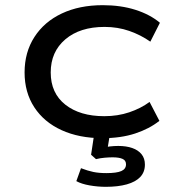

<svg xmlns="http://www.w3.org/2000/svg" viewBox="-20 -525 667 742"><path d="M376 9Q286 9 218 -22Q150 -53 112.5 -110.5Q75 -168 75 -245Q75 -323 113 -382Q151 -441 219 -473Q287 -505 377 -505Q447 -505 503.5 -487Q560 -469 598 -437L561 -364Q524 -390 479.5 -405.5Q435 -421 384 -421Q289 -421 232.5 -373Q176 -325 176 -245Q176 -165 232.5 -120.5Q289 -76 383 -76Q435 -76 479.5 -91Q524 -106 558 -131L596 -58Q557 -27 502 -9Q447 9 376 9ZM389 197Q358 197 326.5 191.5Q295 186 275 175L293 125Q319 135 340.5 139.5Q362 144 391 144Q431 144 449 136Q467 128 467 110Q467 95 453.5 89Q440 83 415 83Q402 83 384.5 84.5Q367 86 351 90L332 73L346 -20H407L394 59L367 48Q387 43 404 41Q421 39 437 39Q468 39 491 47Q514 55 527 71Q540 87 540 111Q540 140 522 159Q504 178 470 187.5Q436 197 389 197Z"/></svg>

Font: Nunito Sans 7pt Expanded
Style: Regular
Weight: 400
Width: 7
Designer: Vernon Adams
Foundry: Vernon Adams
Version: Version 3.101;gftools[0.9.27]